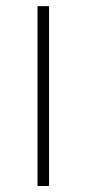

<svg xmlns="http://www.w3.org/2000/svg" viewBox="-20 -620 289 640"><path d="M105 0V-599.5H143.5V0Z"/></svg>

Font: Anek Gurmukhi Medium ExtraLight
Style: Regular
Weight: 250
Version: Version 1.003